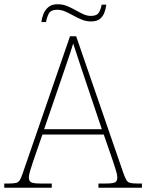

<svg xmlns="http://www.w3.org/2000/svg" viewBox="-24 -885 689 905"><path d="M-4 0V-20H18Q41 -20 52 -23Q63 -26 69.5 -36Q76 -46 83 -68L306 -714H335L558 -68Q566 -46 572 -36Q578 -26 589 -23Q600 -20 623 -20H645V0H440V-20H474Q512 -20 520.5 -27Q529 -34 529 -48Q529 -60 523 -80Q517 -100 510.5 -119Q504 -138 501 -147L465 -251H176L140 -147Q137 -138 130.5 -119Q124 -100 118 -80Q112 -60 112 -48Q112 -34 121 -27Q130 -20 167 -20H220V0ZM184 -276H456L379 -505Q370 -532 359 -564.5Q348 -597 338 -628Q328 -659 321 -680Q317 -665 306.5 -634Q296 -603 285 -570.5Q274 -538 266 -515ZM405 -784Q382 -784 361.5 -792.5Q341 -801 322 -811.5Q303 -822 284 -830.5Q265 -839 245 -839Q215 -839 205.5 -820Q196 -801 193 -781H171Q173 -799 180.5 -818.5Q188 -838 204 -851.5Q220 -865 247 -865Q272 -865 292.5 -856.5Q313 -848 331.5 -837.5Q350 -827 368 -818.5Q386 -810 405 -810Q433 -810 442.5 -826.5Q452 -843 455 -863H477Q475 -844 468 -825.5Q461 -807 446.5 -795.5Q432 -784 405 -784Z"/></svg>

Font: Noto Serif Lao Thin
Style: Regular
Weight: 250
Designer: Monotype Design Team
Foundry: Monotype Imaging Inc.
Version: Version 2.003